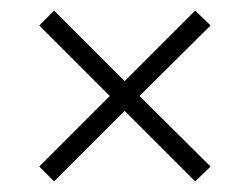

<svg xmlns="http://www.w3.org/2000/svg" viewBox="-20 -552 471 362"><path d="M54 -238 187 -371 54 -504 82 -532 215 -399 348 -532 377 -504 243 -371 377 -238 348 -210 215 -343 82 -210Z"/></svg>

Font: Encode Sans Compressed
Style: ExtraLight
Weight: 200
Designer: Pablo Impallari, Andres Torresi
Foundry: Pablo Impallari, Andres Torresi
Version: Version 1.000; ttfautohint (v1.00) -l 8 -r 50 -G 200 -x 14 -